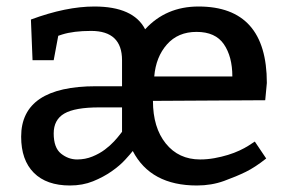

<svg xmlns="http://www.w3.org/2000/svg" viewBox="-20 -560 875 590"><path d="M800 -305 795 -252 450 -250Q450 -168 489.5 -119Q529 -70 595 -70Q617 -70 639 -74Q661 -78 680.5 -84Q700 -90 716 -97.5Q732 -105 743 -112L763 -125L798 -73Q764 -46 735.5 -32Q707 -18 668.5 -4Q630 10 585 10Q443 10 388 -96Q381 -87 364.5 -69Q348 -51 323 -33.5Q298 -16 266 -3Q234 10 195 10Q123 10 84 -29Q45 -68 45 -140Q45 -295 275 -295H355V-375Q355 -465 260 -465Q206 -465 171 -454L159 -450L145 -375H80L75 -500Q183 -540 270 -540Q390 -540 426 -470Q490 -540 590 -540Q800 -540 800 -305ZM355 -230H285Q210 -230 177.5 -211Q145 -192 145 -150Q145 -106 167.5 -88Q190 -70 217 -70Q242 -70 264 -79Q286 -88 302.5 -100.5Q319 -113 330.5 -125.5Q342 -138 348 -146L355 -155ZM454 -325H694Q694 -386 668 -424Q642 -462 584 -462Q527 -462 493 -423.5Q459 -385 454 -325Z"/></svg>

Font: Bitter
Style: Regular
Weight: 400
Designer: Sol Matas
Foundry: Sol Matas
Version: Version 1.001